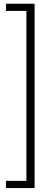

<svg xmlns="http://www.w3.org/2000/svg" viewBox="-20 -832 292 1005"><path d="M11.2 152.3V114.7H118.2V-774.9H11.2V-812.5H161.1V152.3Z"/></svg>

Font: Roboto Slab ExtraLight
Style: Regular
Weight: 250
Designer: Google
Version: Version 2.000; ttfautohint (v1.8.1.43-b0c9)